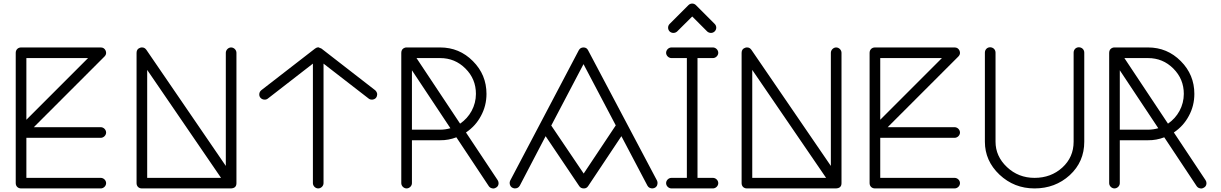

<svg xmlns="http://www.w3.org/2000/svg" viewBox="-20 -1034 6896 1084"><path d="M68.8 0C68.8 17.6 81.5 29.8 99.1 29.8H548.8C564.9 29.8 579.1 16.1 579.1 0C579.1 -16.1 564.9 -29.8 548.8 -29.8H128.9V-255.9H548.8C564.9 -255.9 579.1 -270 579.1 -285.6C579.1 -301.8 564.9 -315.9 548.8 -315.9H170.9L569.8 -714.8C576.2 -721.2 579.1 -728 579.1 -735.4C579.1 -739.3 578.1 -743.2 576.7 -747.6C571.3 -759.8 562 -766.1 548.8 -766.1H99.1C81.5 -766.1 68.8 -753.4 68.8 -735.8ZM128.9 -706.1H477.1L128.9 -357.9Z M751 0C751 17.6 763.2 29.8 780.8 29.8H1280.8C1303.7 29.8 1314.9 20 1314.9 0V-735.8C1314.9 -752 1300.8 -766.1 1284.7 -766.1C1269 -766.1 1254.9 -752 1254.9 -735.8V-97.2L806.2 -752.9C799.8 -761.7 792 -766.1 782.7 -766.1C779.3 -766.6 775.4 -766.1 772 -764.6C757.8 -760.3 751 -750.5 751 -735.8ZM811 -639.2 1228 -29.8H811Z M1455.6 -524.9C1447.8 -518.6 1443.8 -510.7 1443.8 -500.5C1443.8 -493.7 1445.8 -487.8 1450.2 -482.4C1460.4 -470.2 1480 -467.8 1491.7 -477.1L1746.6 -674.8V0C1746.6 16.1 1760.7 29.8 1776.4 29.8C1792.5 29.8 1806.6 16.1 1806.6 0V-674.8L2062 -477.1C2073.7 -467.8 2093.8 -470.2 2103.5 -482.4C2107.4 -487.8 2109.4 -494.1 2109.4 -500.5C2109.9 -502 2109.9 -502.9 2109.4 -504.4C2107.9 -512.7 2104 -519.5 2097.7 -524.9L1794.9 -759.8L1776.9 -767.1C1770.5 -766.6 1764.6 -764.2 1758.8 -759.8L1455.6 -524.9Z M2245.6 0C2245.6 16.1 2259.8 29.8 2275.4 29.8C2291.5 29.8 2305.7 16.1 2305.7 0V-242.2H2464.8C2496.6 -241.7 2527.3 -247.6 2556.6 -258.8L2739.7 17.1C2744.1 23.4 2750.5 27.8 2758.8 29.3C2761.2 29.8 2763.2 30.3 2765.1 30.3C2770.5 30.3 2775.9 28.3 2781.2 24.9C2788.6 20.5 2793 14.2 2794.4 5.9C2794.9 3.4 2794.9 1.5 2794.9 -0.5C2794.9 -5.9 2793 -11.7 2789.6 -17.1L2610.8 -286.1C2646.5 -310.1 2674.8 -340.8 2695.3 -379.4C2716.3 -418 2726.6 -459.5 2726.6 -503.9C2726.6 -575.7 2701.2 -637.7 2649.9 -689C2599.1 -740.2 2537.6 -766.1 2464.8 -766.1H2275.9C2273.4 -766.6 2271 -766.1 2268.6 -765.1H2266.6C2252.4 -760.3 2245.6 -750.5 2245.6 -735.8ZM2464.8 -706.1C2521 -706.1 2568.4 -686.5 2607.9 -647C2647.5 -607.4 2667 -560.1 2667 -503.9C2667 -435.1 2632.3 -373 2577.6 -335.9L2331.5 -706.1ZM2305.7 -637.2 2522.9 -310.1C2503.9 -304.7 2484.9 -301.8 2464.8 -301.8H2305.7Z M2858.9 8.8C2865.7 33.7 2902.3 37.6 2914.6 14.2L3060.5 -265.1L3250.5 17.1C3256.3 25.4 3264.6 29.8 3275.4 29.8C3286.1 30.3 3294.4 25.9 3300.3 17.1L3488.3 -265.1L3635.3 14.2C3647 37.1 3685.1 34.2 3690.9 8.8C3691.9 5.9 3692.4 2.9 3692.4 -0.5C3692.4 -5.4 3691.4 -9.8 3689.5 -14.2L3300.3 -750C3294.9 -760.7 3286.6 -766.1 3274.4 -766.1C3262.2 -766.1 3253.4 -760.7 3247.6 -750L2860.4 -14.2C2858.4 -9.8 2857.4 -4.9 2857.4 -0.5C2857.4 2.4 2857.9 5.4 2858.9 8.8ZM3274.4 -671.9 3456.5 -326.2 3275.4 -54.2 3092.3 -325.2Z M3771 -29.8C3754.9 -29.8 3740.7 -16.1 3740.7 0C3740.7 16.1 3754.9 29.8 3771 29.8H4004.9C4021 29.8 4035.2 16.1 4035.2 0C4035.2 -16.1 4021 -29.8 4004.9 -29.8H3918V-706.1H4004.9C4021 -706.1 4035.2 -720.2 4035.2 -735.8C4035.2 -752 4021 -766.1 4004.9 -766.1H3771C3754.9 -766.1 3740.7 -752 3740.7 -735.8C3740.7 -720.2 3754.9 -706.1 3771 -706.1H3857.9V-29.8ZM3760.7 -898.9C3749 -887.2 3749 -868.2 3760.7 -856.4C3772.9 -845.2 3791 -845.7 3802.7 -856L3888.2 -940.9L3973.1 -856C3984.9 -845.7 4002.9 -845.2 4014.6 -856.4C4026.9 -868.2 4026.9 -887.2 4015.1 -898.9L3909.2 -1004.9C3897 -1017.1 3878.4 -1016.6 3866.7 -1004.9Z M4167 0C4167 17.6 4179.2 29.8 4196.8 29.8H4696.8C4719.7 29.8 4731 20 4731 0V-735.8C4731 -752 4716.8 -766.1 4700.7 -766.1C4685.1 -766.1 4670.9 -752 4670.9 -735.8V-97.2L4222.2 -752.9C4215.8 -761.7 4208 -766.1 4198.7 -766.1C4195.3 -766.6 4191.4 -766.1 4188 -764.6C4173.8 -760.3 4167 -750.5 4167 -735.8ZM4227.1 -639.2 4644 -29.8H4227.1Z M4889.6 0C4889.6 17.6 4902.3 29.8 4919.9 29.8H5369.6C5385.7 29.8 5399.9 16.1 5399.9 0C5399.9 -16.1 5385.7 -29.8 5369.6 -29.8H4949.7V-255.9H5369.6C5385.7 -255.9 5399.9 -270 5399.9 -285.6C5399.9 -301.8 5385.7 -315.9 5369.6 -315.9H4991.7L5390.6 -714.8C5397 -721.2 5399.9 -728 5399.9 -735.4C5399.9 -739.3 5398.9 -743.2 5397.5 -747.6C5392.1 -759.8 5382.8 -766.1 5369.6 -766.1H4919.9C4902.3 -766.1 4889.6 -753.4 4889.6 -735.8ZM4949.7 -706.1H5297.9L4949.7 -357.9Z M5540.5 -233.9C5540.5 -162.1 5567.9 -100.1 5623 -47.9C5678.2 3.9 5744.1 29.8 5820.8 29.8C5898.4 29.8 5964.8 4.9 6019.5 -44.9C6074.2 -95.2 6101.6 -158.2 6101.6 -233.9V-736.8C6101.6 -754.4 6087.9 -767.1 6070.8 -767.1C6054.7 -767.1 6041.5 -754.4 6041.5 -736.8V-233.9C6041.5 -175.3 6020 -126.5 5977.5 -87.9C5935.1 -49.3 5882.8 -29.8 5820.8 -29.8C5759.8 -29.8 5708 -50.3 5665 -90.8C5622.1 -131.3 5600.6 -179.2 5600.6 -233.9V-736.8C5600.6 -754.4 5586.9 -767.1 5569.8 -767.1C5553.7 -767.1 5540.5 -754.4 5540.5 -736.8V-233.9Z M6242.2 0C6242.2 16.1 6256.3 29.8 6272 29.8C6288.1 29.8 6302.2 16.1 6302.2 0V-242.2H6461.4C6493.2 -241.7 6523.9 -247.6 6553.2 -258.8L6736.3 17.1C6740.7 23.4 6747.1 27.8 6755.4 29.3C6757.8 29.8 6759.8 30.3 6761.7 30.3C6767.1 30.3 6772.5 28.3 6777.8 24.9C6785.2 20.5 6789.6 14.2 6791 5.9C6791.5 3.4 6791.5 1.5 6791.5 -0.5C6791.5 -5.9 6789.6 -11.7 6786.1 -17.1L6607.4 -286.1C6643.1 -310.1 6671.4 -340.8 6691.9 -379.4C6712.9 -418 6723.1 -459.5 6723.1 -503.9C6723.1 -575.7 6697.8 -637.7 6646.5 -689C6595.7 -740.2 6534.2 -766.1 6461.4 -766.1H6272.5C6270 -766.6 6267.6 -766.1 6265.1 -765.1H6263.2C6249 -760.3 6242.2 -750.5 6242.2 -735.8ZM6461.4 -706.1C6517.6 -706.1 6564.9 -686.5 6604.5 -647C6644 -607.4 6663.6 -560.1 6663.6 -503.9C6663.6 -435.1 6628.9 -373 6574.2 -335.9L6328.1 -706.1ZM6302.2 -637.2 6519.5 -310.1C6500.5 -304.7 6481.4 -301.8 6461.4 -301.8H6302.2Z"/></svg>

Font: Nemoy
Style: Medium
Weight: 500
Designer: BSozoo
Foundry: BSozoo
Version: Version 001.000